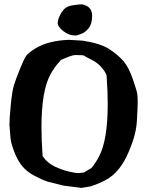

<svg xmlns="http://www.w3.org/2000/svg" viewBox="-20 -873 702 913"><path d="M386.2 -847.7Q418 -835 418 -797.4Q418 -759.8 402.1 -739.7Q386.2 -719.7 366.5 -711.9Q346.7 -704.1 338.4 -704.1Q307.6 -704.1 281 -725.1Q254.4 -746.1 254.4 -763.2Q254.4 -780.3 267.1 -804.2Q279.8 -828.1 294.4 -836.9Q309.1 -845.7 325 -847.7Q340.8 -849.6 350.3 -851.1Q359.9 -852.5 366.7 -852.5Q373.5 -852.5 386.2 -847.7ZM492.2 -377.9Q492.2 -440.4 486.8 -515.6Q480.5 -532.2 461.9 -553.7Q443.4 -575.2 413.1 -590.1Q382.8 -605 380.4 -608.2Q377.9 -611.3 337.9 -611.3Q321.3 -611.3 270 -587.9Q240.2 -556.6 219.7 -519Q177.2 -440.9 177.2 -267.6Q177.2 -205.6 182.6 -130.9Q205.1 -97.7 240 -81.3Q274.9 -64.9 306.6 -57.4Q338.4 -49.8 355 -49.8L379.9 -53.2Q397.5 -64 415 -74.2Q432.6 -95.2 449.7 -126.5Q492.2 -204.6 492.2 -377.9ZM206.5 -9.3Q180.7 -17.6 144 -37.1Q107.4 -56.6 85.7 -83Q64 -109.4 48.6 -149.2Q33.2 -189 30.3 -212.9L24.9 -278.8Q24.9 -308.6 31.2 -374Q37.6 -439.5 46.1 -467.3Q54.7 -495.1 74.5 -543.9Q94.2 -592.8 104 -606.9Q113.8 -621.1 146.5 -641.6Q207.5 -679.7 307.1 -683.6L372.1 -679.7H372.6Q457.5 -667 500 -639.2Q542.5 -611.3 567.4 -582Q592.3 -552.7 611.3 -497.6Q630.4 -442.4 632.6 -426.3Q634.8 -410.2 634.8 -387.2Q634.8 -364.3 630.6 -293.9Q626.5 -223.6 583 -131.3Q539.6 -39.1 463.9 -7.8L450.2 -1.5Q435.1 5.4 410.6 13.2L367.7 20.5L282.7 9.8Z"/></svg>

Font: Drukaatie burti
Style: Bold
Weight: 700
Version: Version 0.14